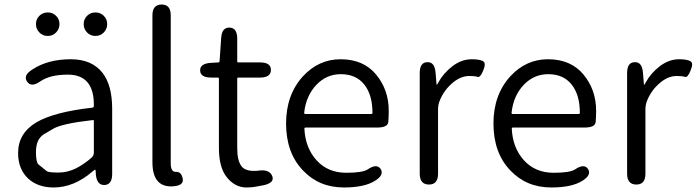

<svg xmlns="http://www.w3.org/2000/svg" viewBox="-20 -816 3081 849"><path d="M217 13Q148 13 105 -26Q60 -68 60 -139Q60 -227 141 -275Q219 -321 389 -340Q395 -341 395 -348Q397 -486 280 -486Q201 -486 158 -456Q118 -428 100 -455Q81 -482 122 -508Q191 -554 293 -554Q387 -554 434 -493Q476 -438 476 -335V-47Q476 0 443 2Q409 4 404 -43L403 -60Q402 -66 400.5 -66Q399 -66 387 -56Q306 13 217 13ZM239 -53Q279 -53 317 -72Q352 -90 385 -119Q395 -128 395 -142V-281Q395 -286 390 -285Q256 -270 216 -247Q195 -235 175 -223Q139 -201 139 -144Q139 -98 150 -89Q168 -74 187 -59Q195 -53 239 -53ZM191 -657Q169 -657 154 -672.5Q139 -688 139 -709.5Q139 -731 154 -746Q169 -761 191 -761Q213 -761 228 -746Q243 -731 243 -709.5Q243 -688 228 -672.5Q213 -657 191 -657ZM402 -657Q380 -657 365 -672.5Q350 -688 350 -709.5Q350 -731 365 -746Q380 -761 402 -761Q424 -761 439 -746Q454 -731 454 -709.5Q454 -688 439 -672.5Q424 -657 402 -657Z M654 -99V-748Q654 -796 695 -796Q735 -796 735 -748V-93Q735 -55 758.5 -56Q782 -57 788 -26Q794 5 744 8Q654 13 654 -99Z M1124 7Q1097 13 1070 13Q1017 13 980 -36Q948 -79 948 -163V-468Q948 -473 943 -473H914Q866 -473 865 -504Q864 -535 912 -538L945 -540Q951 -540 951 -546L958 -648Q961 -695 995 -694Q1029 -693 1029 -645V-545Q1029 -540 1034 -540H1130Q1178 -540 1178 -507Q1178 -473 1130 -473H1034Q1029 -473 1029 -468V-160Q1029 -107 1047 -82Q1067 -54 1128 -62Q1172 -67 1184 -37Q1195 -8 1146 3Z M1501 13Q1391 13 1320 -62Q1245 -140 1245 -270Q1245 -396 1319 -478Q1389 -554 1486 -554Q1587 -554 1643 -486.5Q1699 -419 1699 -326Q1699 -301 1697 -277Q1695 -252 1648 -252H1331Q1326 -252 1326 -247Q1330 -162 1380 -107Q1430 -52 1511 -52Q1583 -52 1606 -67Q1646 -94 1663 -69Q1680 -43 1639 -17Q1592 13 1501 13ZM1325 -317Q1325 -312 1330 -312H1622Q1627 -312 1627 -317Q1627 -397 1590.5 -442.5Q1554 -488 1487 -488Q1425 -488 1380 -442Q1333 -393 1325 -317Z M1877 0Q1836 0 1836 -48V-493Q1836 -540 1869 -541Q1902 -543 1906 -495L1910 -447Q1910 -441 1911.5 -441Q1913 -441 1918 -451Q1941 -493 1981 -523.5Q2021 -554 2066 -554Q2099 -554 2115 -546Q2131 -538 2117 -505Q2104 -472 2092 -476Q2080 -480 2056 -480Q2018 -480 1983 -451Q1943 -418 1924 -370Q1917 -352 1917 -333V-48Q1917 0 1877 0Z M2418 13Q2308 13 2237 -62Q2162 -140 2162 -270Q2162 -396 2236 -478Q2306 -554 2403 -554Q2504 -554 2560 -486.5Q2616 -419 2616 -326Q2616 -301 2614 -277Q2612 -252 2565 -252H2248Q2243 -252 2243 -247Q2247 -162 2297 -107Q2347 -52 2428 -52Q2500 -52 2523 -67Q2563 -94 2580 -69Q2597 -43 2556 -17Q2509 13 2418 13ZM2242 -317Q2242 -312 2247 -312H2539Q2544 -312 2544 -317Q2544 -397 2507.5 -442.5Q2471 -488 2404 -488Q2342 -488 2297 -442Q2250 -393 2242 -317Z M2794 0Q2753 0 2753 -48V-493Q2753 -540 2786 -541Q2819 -543 2823 -495L2827 -447Q2827 -441 2828.5 -441Q2830 -441 2835 -451Q2858 -493 2898 -523.5Q2938 -554 2983 -554Q3016 -554 3032 -546Q3048 -538 3034 -505Q3021 -472 3009 -476Q2997 -480 2973 -480Q2935 -480 2900 -451Q2860 -418 2841 -370Q2834 -352 2834 -333V-48Q2834 0 2794 0Z"/></svg>

Font: Resource Han Rounded JP Normal
Style: Regular
Weight: 350
Designer: Cyano Hao (round all glyphs); Ryoko NISHIZUKA 西塚涼子 (kana, bopomofo & ideographs); Paul D. Hunt (Latin, Greek & Cyrillic)
Foundry: Cyano Hao
Version: 0.990